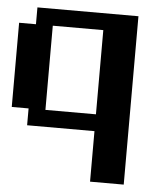

<svg xmlns="http://www.w3.org/2000/svg" viewBox="-48 -480 596 710"><g transform="rotate(5 250.0 -125.5)"><path d="M0 -375H62.5V-437.5H437.5V187.5H312.5V0H62.5V-62.5H0ZM125 -375V-62.5H312.5V-375Z"/></g></svg>

Font: NeoDunggeunmo Pro
Style: Regular
Weight: 400
Version: Version 1.020